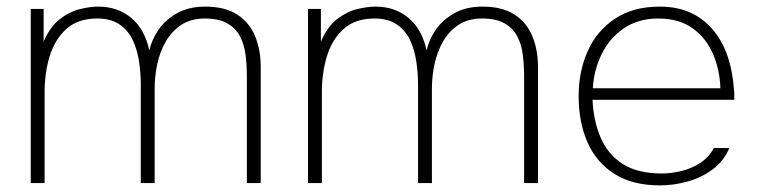

<svg xmlns="http://www.w3.org/2000/svg" viewBox="-20 -554 2296 581"><path d="M73 0V-527H112V-428Q132 -474 161.5 -496.5Q191 -519 222 -526.5Q253 -534 277 -534Q336 -534 377 -500Q418 -466 432 -401Q438 -431 458 -461.5Q478 -492 514 -513Q550 -534 601 -534Q660 -534 697 -510.5Q734 -487 751.5 -445.5Q769 -404 769 -350V0H727V-322Q727 -357 723 -388.5Q719 -420 706 -444.5Q693 -469 667.5 -483.5Q642 -498 600 -498Q558 -498 529 -479Q500 -460 482 -429Q464 -398 456 -360.5Q448 -323 448 -286V0H406V-299Q406 -332 401 -366.5Q396 -401 382.5 -431Q369 -461 342.5 -479.5Q316 -498 274 -498Q216 -498 181 -466.5Q146 -435 130.5 -384.5Q115 -334 115 -275V0Z M912 0V-527H951V-428Q971 -474 1000.5 -496.5Q1030 -519 1061 -526.5Q1092 -534 1116 -534Q1175 -534 1216 -500Q1257 -466 1271 -401Q1277 -431 1297 -461.5Q1317 -492 1353 -513Q1389 -534 1440 -534Q1499 -534 1536 -510.5Q1573 -487 1590.5 -445.5Q1608 -404 1608 -350V0H1566V-322Q1566 -357 1562 -388.5Q1558 -420 1545 -444.5Q1532 -469 1506.5 -483.5Q1481 -498 1439 -498Q1397 -498 1368 -479Q1339 -460 1321 -429Q1303 -398 1295 -360.5Q1287 -323 1287 -286V0H1245V-299Q1245 -332 1240 -366.5Q1235 -401 1221.5 -431Q1208 -461 1181.5 -479.5Q1155 -498 1113 -498Q1055 -498 1020 -466.5Q985 -435 969.5 -384.5Q954 -334 954 -275V0Z M1977 7Q1894 7 1839 -28Q1784 -63 1757.5 -124Q1731 -185 1731 -263Q1731 -338 1758.5 -399.5Q1786 -461 1841 -497.5Q1896 -534 1976 -534Q2032 -534 2073 -514Q2114 -494 2141.5 -459Q2169 -424 2183.5 -378.5Q2198 -333 2201 -282Q2202 -275 2202 -267.5Q2202 -260 2202 -252H1773Q1776 -187 1798 -136.5Q1820 -86 1865 -57.5Q1910 -29 1982 -29Q2011 -29 2042 -36.5Q2073 -44 2099 -61Q2125 -78 2140 -106H2187Q2170 -66 2136 -41Q2102 -16 2060 -4.5Q2018 7 1977 7ZM1774 -287H2160Q2158 -344 2137 -392Q2116 -440 2075 -469Q2034 -498 1972 -498Q1911 -498 1867.5 -468Q1824 -438 1800.5 -390Q1777 -342 1774 -287Z"/></svg>

Font: Onest Thin
Style: Regular
Weight: 250
Designer: Dmitri Voloshin, Andrey Kudryavtsev
Foundry: Dmitri Voloshin, Andrey Kudryavtsev
Version: Version 1.000;gftools[0.9.33]